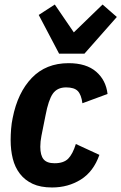

<svg xmlns="http://www.w3.org/2000/svg" viewBox="-20 -816 536 848"><path d="M210 12Q159 12 124.5 -4Q90 -20 68 -48.5Q46 -77 36.5 -115Q27 -153 27 -197Q27 -220 29 -246Q31 -272 36 -295Q58 -407 120.5 -472Q183 -537 283 -537Q361 -537 404.5 -499.5Q448 -462 455 -401L344 -360Q339 -398 323.5 -414Q308 -430 272 -430Q233 -430 213.5 -402.5Q194 -375 181 -306L163 -216Q158 -191 158 -168Q158 -130 172.5 -112.5Q187 -95 221 -95Q261 -95 281 -115Q301 -135 315 -180L419 -132Q393 -58 337 -23Q281 12 210 12ZM241 -579 151 -750 222 -796 306 -673 433 -796 496 -741 353 -579Z"/></svg>

Font: IBM Plex Sans Cond
Style: Bold Italic
Weight: 700
Width: 3
Italic angle: -11°
Designer: Mike Abbink, Paul van der Laan, Pieter van Rosmalen
Foundry: Bold Monday
Version: Version 1.3